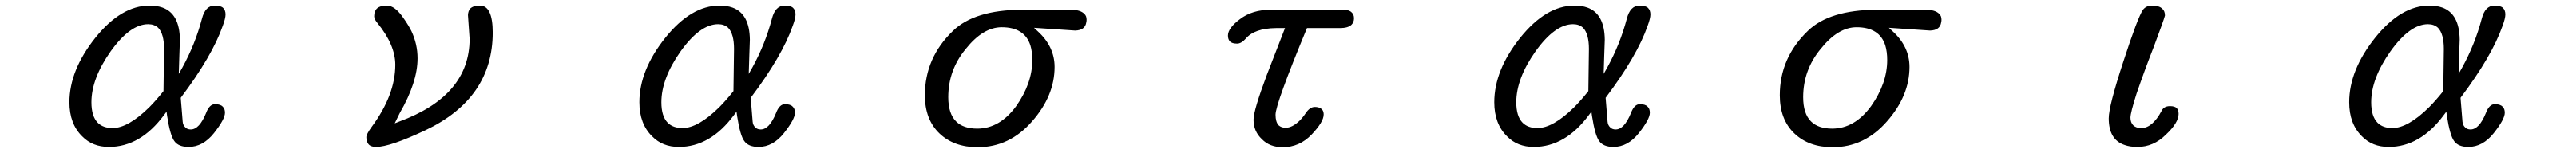

<svg xmlns="http://www.w3.org/2000/svg" viewBox="-20 -501 9040 538"><path d="M362.3 15.6Q472.7 15.6 555.7 -96.7L564.5 -108.4L566.4 -93.8Q577.1 -24.4 591.8 -4.9Q606.4 15.6 641.6 15.6Q692.4 15.6 731 -33.2Q769.5 -82 769.5 -104.5Q769.5 -119.1 761.7 -126Q753.9 -134.8 734.4 -134.8Q714.8 -134.8 703.1 -103.5Q679.7 -45.9 649.4 -45.9Q637.7 -45.9 630.9 -52.7Q622.1 -60.5 621.1 -73.2L614.3 -157.2Q724.6 -303.7 761.7 -410.2Q771.5 -436.5 771.5 -450.2Q771.5 -464.8 763.2 -473.1Q754.9 -481.4 733.4 -481.4Q700.2 -481.4 688.5 -434.6Q665 -345.7 620.1 -263.7L607.4 -241.2L609.4 -306.6L611.3 -361.3Q610.4 -453.1 549.8 -474.6Q530.3 -481.4 504.9 -481.4Q405.3 -481.4 314.5 -368.2Q223.6 -253.9 223.6 -141.6Q223.6 -65.4 268.6 -21.5Q304.7 15.6 362.3 15.6ZM375 -50.8Q341.8 -50.8 323.2 -69.3Q300.8 -91.8 300.8 -141.6Q300.8 -224.6 368.2 -320.3Q436.5 -416 500 -416Q521.5 -416 535.2 -403.3Q555.7 -381.8 555.7 -329.1L553.7 -180.7Q527.3 -147.5 503.9 -124Q429.7 -50.8 375 -50.8Z M1709 -386.7Q1709 -481.4 1664.1 -481.4Q1640.6 -481.4 1629.9 -470.7Q1623 -462.9 1622.1 -448.2L1627.9 -364.3Q1627.9 -164.1 1379.9 -73.2L1365.2 -67.4L1382.8 -103.5Q1445.3 -211.9 1445.3 -295.9Q1445.3 -345.7 1423.8 -391.6Q1413.1 -413.1 1396.5 -436.5Q1366.2 -481.4 1337.9 -481.4Q1302.7 -481.4 1295.9 -460Q1293 -454.1 1293 -443.8Q1293 -433.6 1304.7 -419.9Q1367.2 -342.8 1367.2 -273.4Q1367.2 -167 1284.2 -54.7Q1265.6 -29.3 1265.6 -18.6Q1266.6 4.9 1280.3 11.7Q1288.1 15.6 1299.8 15.6Q1348.6 15.6 1472.7 -43Q1709 -155.3 1709 -386.7Z M2362.3 15.6Q2472.7 15.6 2555.7 -96.7L2564.5 -108.4L2566.4 -93.8Q2577.1 -24.4 2591.8 -4.9Q2606.4 15.6 2641.6 15.6Q2692.4 15.6 2731 -33.2Q2769.5 -82 2769.5 -104.5Q2769.5 -119.1 2761.7 -126Q2753.9 -134.8 2734.4 -134.8Q2714.8 -134.8 2703.1 -103.5Q2679.7 -45.9 2649.4 -45.9Q2637.7 -45.9 2630.9 -52.7Q2622.1 -60.5 2621.1 -73.2L2614.3 -157.2Q2724.6 -303.7 2761.7 -410.2Q2771.5 -436.5 2771.5 -450.2Q2771.5 -464.8 2763.2 -473.1Q2754.9 -481.4 2733.4 -481.4Q2700.2 -481.4 2688.5 -434.6Q2665 -345.7 2620.1 -263.7L2607.4 -241.2L2609.4 -306.6L2611.3 -361.3Q2610.4 -453.1 2549.8 -474.6Q2530.3 -481.4 2504.9 -481.4Q2405.3 -481.4 2314.5 -368.2Q2223.6 -253.9 2223.6 -141.6Q2223.6 -65.4 2268.6 -21.5Q2304.7 15.6 2362.3 15.6ZM2375 -50.8Q2341.8 -50.8 2323.2 -69.3Q2300.8 -91.8 2300.8 -141.6Q2300.8 -224.6 2368.2 -320.3Q2436.5 -416 2500 -416Q2521.5 -416 2535.2 -403.3Q2555.7 -381.8 2555.7 -329.1L2553.7 -180.7Q2527.3 -147.5 2503.9 -124Q2429.7 -50.8 2375 -50.8Z M3411.1 16.6Q3522.5 16.6 3601.6 -74.2Q3680.7 -164.1 3680.7 -265.6Q3680.7 -336.9 3622.1 -390.6L3608.4 -403.3L3752.9 -393.6Q3788.1 -394.5 3792 -422.9Q3793 -426.8 3793 -431.6Q3793 -445.3 3785.2 -452.1Q3771.5 -466.8 3736.3 -466.8H3565.4Q3399.4 -465.8 3324.2 -392.6Q3225.6 -297.9 3225.6 -166Q3225.6 -81.1 3276.4 -32.2Q3327.1 16.6 3411.1 16.6ZM3409.2 -48.8Q3360.4 -48.8 3335 -74.2Q3307.6 -101.6 3307.6 -159.2Q3307.6 -254.9 3369.1 -329.1Q3429.7 -405.3 3495.1 -405.3Q3575.2 -405.3 3595.7 -341.8Q3602.5 -319.3 3602.5 -290Q3602.5 -208 3545.9 -127.9Q3488.3 -48.8 3409.2 -48.8Z M4625 -98.6Q4625 -115.2 4612.3 -121.1Q4605.5 -125 4593.8 -125Q4576.2 -125 4561.5 -102.5Q4551.8 -87.9 4540 -76.2Q4514.6 -51.8 4491.2 -51.8Q4476.6 -51.8 4466.8 -60.5Q4456.1 -72.3 4456.1 -97.7Q4456.1 -135.7 4566.4 -402.3H4681.6Q4710.9 -402.3 4722.7 -414.1Q4731.4 -422.9 4731.4 -436.5Q4731.4 -450.2 4723.6 -457Q4714.8 -466.8 4692.4 -466.8H4440.4Q4374 -466.8 4331.1 -433.6Q4289.1 -402.3 4289.1 -376Q4289.1 -362.3 4296.4 -355Q4303.7 -347.7 4321.3 -347.7Q4335.9 -347.7 4351.6 -365.2Q4381.8 -401.4 4458 -402.3H4480.5H4489.3L4425.8 -238.3Q4378.9 -113.3 4378.9 -80.1Q4378.9 -39.1 4408.2 -11.7Q4435.5 16.6 4481.4 16.6Q4540 16.6 4582.5 -27.8Q4625 -72.3 4625 -98.6Z M5362.3 15.6Q5472.7 15.6 5555.7 -96.7L5564.5 -108.4L5566.4 -93.8Q5577.1 -24.4 5591.8 -4.9Q5606.4 15.6 5641.6 15.6Q5692.4 15.6 5731 -33.2Q5769.5 -82 5769.5 -104.5Q5769.5 -119.1 5761.7 -126Q5753.9 -134.8 5734.4 -134.8Q5714.8 -134.8 5703.1 -103.5Q5679.7 -45.9 5649.4 -45.9Q5637.7 -45.9 5630.9 -52.7Q5622.1 -60.5 5621.1 -73.2L5614.3 -157.2Q5724.6 -303.7 5761.7 -410.2Q5771.5 -436.5 5771.5 -450.2Q5771.5 -464.8 5763.2 -473.1Q5754.9 -481.4 5733.4 -481.4Q5700.2 -481.4 5688.5 -434.6Q5665 -345.7 5620.1 -263.7L5607.4 -241.2L5609.4 -306.6L5611.3 -361.3Q5610.4 -453.1 5549.8 -474.6Q5530.3 -481.4 5504.9 -481.4Q5405.3 -481.4 5314.5 -368.2Q5223.6 -253.9 5223.6 -141.6Q5223.6 -65.4 5268.6 -21.5Q5304.7 15.6 5362.3 15.6ZM5375 -50.8Q5341.8 -50.8 5323.2 -69.3Q5300.8 -91.8 5300.8 -141.6Q5300.8 -224.6 5368.2 -320.3Q5436.5 -416 5500 -416Q5521.5 -416 5535.2 -403.3Q5555.7 -381.8 5555.7 -329.1L5553.7 -180.7Q5527.3 -147.5 5503.9 -124Q5429.7 -50.8 5375 -50.8Z M6411.1 16.6Q6522.5 16.6 6601.6 -74.2Q6680.7 -164.1 6680.7 -265.6Q6680.7 -336.9 6622.1 -390.6L6608.4 -403.3L6752.9 -393.6Q6788.1 -394.5 6792 -422.9Q6793 -426.8 6793 -431.6Q6793 -445.3 6785.2 -452.1Q6771.5 -466.8 6736.3 -466.8H6565.4Q6399.4 -465.8 6324.2 -392.6Q6225.6 -297.9 6225.6 -166Q6225.6 -81.1 6276.4 -32.2Q6327.1 16.6 6411.1 16.6ZM6409.2 -48.8Q6360.4 -48.8 6335 -74.2Q6307.6 -101.6 6307.6 -159.2Q6307.6 -254.9 6369.1 -329.1Q6429.7 -405.3 6495.1 -405.3Q6575.2 -405.3 6595.7 -341.8Q6602.5 -319.3 6602.5 -290Q6602.5 -208 6545.9 -127.9Q6488.3 -48.8 6409.2 -48.8Z M7379.9 -85Q7379.9 -9.8 7435.5 8.8Q7454.1 15.6 7480.5 15.6Q7537.1 15.6 7580.1 -27.3Q7625 -69.3 7625 -100.6Q7625 -114.3 7618.2 -121.1Q7611.3 -127.9 7594.7 -127.9Q7573.2 -127.9 7565.4 -111.3Q7533.2 -50.8 7494.1 -50.8Q7475.6 -50.8 7465.8 -60.5Q7456.1 -70.3 7456.1 -87.4Q7456.1 -104.5 7477.5 -171.9Q7504.9 -252 7538.1 -336.9Q7573.2 -430.7 7577.1 -446.3Q7577.1 -461.9 7568.4 -469.7Q7557.6 -481.4 7531.2 -481.4Q7511.7 -481.4 7500 -466.8Q7481.4 -439.5 7430.7 -283.2Q7379.9 -127.9 7379.9 -85Z M8362.3 15.6Q8472.7 15.6 8555.7 -96.7L8564.5 -108.4L8566.4 -93.8Q8577.1 -24.4 8591.8 -4.9Q8606.4 15.6 8641.6 15.6Q8692.4 15.6 8731 -33.2Q8769.5 -82 8769.5 -104.5Q8769.5 -119.1 8761.7 -126Q8753.9 -134.8 8734.4 -134.8Q8714.8 -134.8 8703.1 -103.5Q8679.7 -45.9 8649.4 -45.9Q8637.7 -45.9 8630.9 -52.7Q8622.1 -60.5 8621.1 -73.2L8614.3 -157.2Q8724.6 -303.7 8761.7 -410.2Q8771.5 -436.5 8771.5 -450.2Q8771.5 -464.8 8763.2 -473.1Q8754.9 -481.4 8733.4 -481.4Q8700.2 -481.4 8688.5 -434.6Q8665 -345.7 8620.1 -263.7L8607.4 -241.2L8609.4 -306.6L8611.3 -361.3Q8610.4 -453.1 8549.8 -474.6Q8530.3 -481.4 8504.9 -481.4Q8405.3 -481.4 8314.5 -368.2Q8223.6 -253.9 8223.6 -141.6Q8223.6 -65.4 8268.6 -21.5Q8304.7 15.6 8362.3 15.6ZM8375 -50.8Q8341.8 -50.8 8323.2 -69.3Q8300.8 -91.8 8300.8 -141.6Q8300.8 -224.6 8368.2 -320.3Q8436.5 -416 8500 -416Q8521.5 -416 8535.2 -403.3Q8555.7 -381.8 8555.7 -329.1L8553.7 -180.7Q8527.3 -147.5 8503.9 -124Q8429.7 -50.8 8375 -50.8Z"/></svg>

Font: FakePearl
Style: Light
Weight: 350
Version: Version 1.2